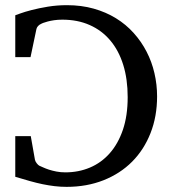

<svg xmlns="http://www.w3.org/2000/svg" viewBox="-20 -707 667 743"><path d="M587.9 -334Q587.9 -256.3 562.5 -191.9Q537.1 -127.4 491.2 -81.3Q445.3 -35.2 380.6 -9.5Q315.9 16.1 237.8 16.1Q213.9 16.1 191.4 13.4Q168.9 10.7 145.3 5.9Q121.6 1 95.7 -6.3Q69.8 -13.7 39.1 -22.9V-180.2H99.1L115.2 -88.9Q116.7 -82 122.1 -75.2Q127.4 -68.4 131.8 -65.9Q137.7 -63.5 147.2 -59.1Q156.7 -54.7 169.4 -50.5Q182.1 -46.4 198.2 -43.2Q214.4 -40 232.9 -40Q284.2 -40 328.1 -58.6Q372.1 -77.1 404.5 -113.8Q437 -150.4 455.6 -204.8Q474.1 -259.3 474.1 -331.1Q474.1 -400.9 456.8 -456.3Q439.5 -511.7 406.7 -550.5Q374 -589.4 327.1 -610.1Q280.3 -630.9 221.2 -630.9Q203.6 -630.9 189 -628.7Q174.3 -626.5 163.6 -623.5Q152.8 -620.6 146.7 -618.2Q140.6 -615.7 140.1 -615.2Q132.3 -611.8 127.4 -606.4Q122.6 -601.1 121.1 -595.2L98.1 -485.8H39.1V-647.9Q41 -648.4 58.1 -654.8Q75.2 -661.1 102.5 -668.2Q129.9 -675.3 165.3 -681.2Q200.7 -687 238.8 -687Q294.9 -687 342.5 -673.6Q390.1 -660.2 429 -636.2Q467.8 -612.3 497.3 -579.3Q526.9 -546.4 547.1 -507.3Q567.4 -468.3 577.6 -424.1Q587.9 -379.9 587.9 -334Z"/></svg>

Font: Charis SIL Eur
Style: Regular
Weight: 400
Foundry: SIL International
Version: Version 5.000